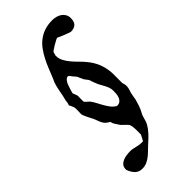

<svg xmlns="http://www.w3.org/2000/svg" viewBox="-288 -780 1066 1066"><g transform="rotate(-45 244.5 -247.0)"><path d="M73.7 157.2Q73.7 140.6 82.5 130.1Q91.3 119.6 104.7 113.8Q118.2 107.9 133.8 106Q149.4 104 163.6 104Q173.3 104 182.6 106Q191.9 107.9 201.2 110.1Q210.4 112.3 220 114Q229.5 115.7 239.7 115.7H251.5Q252.4 114.3 255.1 109.4Q257.8 104.5 260.7 98.9Q263.7 93.3 266.4 87.9Q269 82.5 270 80.1V54.2V43.9Q270 38.1 269.5 31.5Q269 24.9 268.3 18.6Q267.6 12.2 265.9 6.8Q264.2 1.5 262.2 -1.5Q261.2 -3.4 256.1 -8.8Q251 -14.2 244.9 -20Q238.8 -25.9 233.6 -30.8Q228.5 -35.6 227.5 -37.1Q226.1 -38.6 222.9 -43.5Q219.7 -48.3 216.1 -54Q212.4 -59.6 209.2 -64.5Q206.1 -69.3 205.1 -71.8Q204.1 -72.3 203.4 -75.2Q202.6 -78.1 201.7 -81.1Q200.7 -84 200 -86.7Q199.2 -89.4 198.7 -89.4Q196.8 -90.3 192.4 -92.8Q188 -95.2 187 -96.2Q176.8 -103 170.7 -111.1Q164.6 -119.1 160.4 -128.4Q156.2 -137.7 152.8 -147.5Q149.4 -157.2 145 -167.5Q144 -168.9 140.6 -175.5Q137.2 -182.1 133.3 -189.9Q129.4 -197.8 126 -204.6Q122.6 -211.4 122.1 -213.9Q120.1 -216.8 117.7 -223.4Q115.2 -230 115.2 -232.4Q115.2 -234.4 115.7 -246.3Q116.2 -258.3 116.2 -269.5Q116.2 -274.9 116.2 -279.3Q116.2 -283.7 115.2 -284.7Q115.2 -285.6 113.8 -289.8Q112.3 -293.9 110.1 -299.1Q107.9 -304.2 106 -308.3Q104 -312.5 102.5 -313.5V-316.9V-319.3Q104 -321.3 105 -325.9Q106 -330.6 106.7 -335.2Q107.4 -339.8 107.9 -343.8Q108.4 -347.7 108.4 -348.6Q112.8 -363.3 115.5 -377.7Q118.2 -392.1 120.8 -406Q123.5 -419.9 126.7 -433.8Q129.9 -447.8 134.8 -461.4Q134.8 -462.4 136.2 -465.6Q137.7 -468.8 139.4 -472.7Q141.1 -476.6 142.8 -480Q144.5 -483.4 145 -484.9Q156.2 -512.2 167.2 -540Q178.2 -567.9 191.7 -593.8Q205.1 -619.6 221.2 -641.8Q237.3 -664.1 258.8 -680.7Q280.3 -697.3 307.6 -706.8Q335 -716.3 370.6 -716.3Q385.7 -716.3 400.4 -712.4Q415 -708.5 426.5 -700.4Q438 -692.4 445.1 -679.9Q452.1 -667.5 452.1 -650.4Q452.1 -597.2 398.9 -597.2Q395 -598.1 391.6 -599.1Q388.7 -600.1 385.5 -601.1Q382.3 -602.1 381.3 -603Q378.9 -603.5 370.1 -606.9Q361.3 -610.4 351.3 -614.5Q341.3 -618.7 332.8 -622.3Q324.2 -626 322.3 -627.4H319.8Q317.4 -627.4 306.6 -621.8Q295.9 -616.2 283.9 -609.1Q272 -602.1 262.2 -595.5Q252.4 -588.9 251.5 -586.4Q250.5 -585 249.8 -582.3Q249 -579.6 248 -576.7Q247.1 -573.7 246.6 -571.3Q246.1 -568.8 246.1 -567.9Q245.1 -567.9 244.9 -565.7Q244.6 -563.5 244.6 -562.5Q244.6 -540.5 254.6 -521.2Q264.6 -502 279.3 -484.4Q293.9 -466.8 310.3 -450.7Q326.7 -434.6 339.8 -418.9Q367.7 -386.7 382.1 -350.8Q396.5 -314.9 398.9 -272.9V-251V-195.8Q398.9 -195.8 399.7 -192.4Q400.4 -189 401.6 -185.1Q402.8 -181.2 403.6 -177.5Q404.3 -173.8 404.3 -172.4V-163.1Q404.3 -151.9 399.7 -138.9Q395 -126 392.6 -113.3Q392.1 -112.3 391.4 -107.4Q390.6 -102.5 389.6 -96.7Q388.7 -90.8 387.7 -85.4Q386.7 -80.1 386.7 -78.6Q381.8 -60.1 374.8 -39.3Q367.7 -18.6 357.9 -1.5Q353.5 5.9 350.8 13.7Q348.1 21.5 345.9 29.8Q343.8 38.1 341.1 46.6Q338.4 55.2 334 63.5Q326.2 77.1 318.4 87.6Q310.5 98.1 301.8 107.7Q293 117.2 283.4 126.2Q273.9 135.3 262.2 145.5Q249 157.2 236.1 170.4Q223.1 183.6 208.7 195.1Q194.3 206.5 178 213.9Q161.6 221.2 141.6 221.2Q114.7 221.2 98.4 204.1Q82 187 73.7 162.1ZM163.6 -348.6Q164.1 -347.7 165.5 -343.8Q167 -339.8 168.9 -335.2Q170.9 -330.6 172.4 -325.9Q173.8 -321.3 174.3 -319.3Q174.3 -317.4 174.1 -306.9Q173.8 -296.4 173.8 -286.1Q173.8 -281.7 173.8 -277.8Q173.8 -273.9 174.3 -272.9Q174.3 -271.5 177.7 -268.1Q181.2 -264.6 185.5 -260.7Q189.9 -256.8 193.8 -253.4Q197.8 -250 198.7 -249Q210 -234.9 218.8 -217.8Q227.5 -200.7 237.1 -183.8Q246.6 -167 258.1 -151.6Q269.5 -136.2 286.1 -126Q287.1 -126 287.8 -125.5Q288.6 -125 289.6 -125Q304.7 -125 313.5 -132.1Q322.3 -139.2 326.9 -150.1Q331.5 -161.1 332.8 -174.3Q334 -187.5 334 -199.2Q334 -214.4 329.1 -227.3Q324.2 -240.2 317.6 -252.4Q311 -264.6 304.2 -276.6Q297.4 -288.6 293 -302.2Q292 -303.2 290 -308.6Q288.1 -314 286.1 -320.1Q284.2 -326.2 282.5 -331.3Q280.8 -336.4 280.3 -336.9Q279.3 -337.9 276.9 -341.3Q274.4 -344.7 271.2 -348.9Q268.1 -353 265.4 -356.4Q262.7 -359.9 262.2 -360.8Q261.7 -362.3 259.3 -367.4Q256.8 -372.6 254.2 -378.7Q251.5 -384.8 249 -390.1Q246.6 -395.5 246.1 -397Q245.6 -397.5 242.4 -401.1Q239.3 -404.8 235.4 -409.4Q231.4 -414.1 227.5 -418.7Q223.6 -423.3 221.7 -426.8Q217.3 -432.1 216.1 -433.1Q214.8 -434.1 209 -434.1Q204.1 -434.1 199.5 -430.4Q194.8 -426.8 190.9 -421.6Q187 -416.5 184.1 -410.9Q181.2 -405.3 179.7 -401.4Q178.7 -398.4 176.3 -391.1Q173.8 -383.8 171.1 -375.7Q168.5 -367.7 166.3 -359.9Q164.1 -352.1 163.6 -348.6Z"/></g></svg>

Font: IM FELL English
Style: Italic
Weight: 400
Italic angle: -18°
Designer: Igino Marini
Foundry: Igino Marini
Version: 3.00